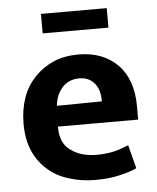

<svg xmlns="http://www.w3.org/2000/svg" viewBox="-50 -702 619 756"><g transform="rotate(-5 259.5 -324.0)"><path d="M485 -263V-211H168V-207C168 -166 181 -136 208 -117C235 -97 269 -87 311 -87C338 -87 361 -90 382 -95C402 -100 420 -107 437 -114L461 -21C443 -12 420 -5 393 1C366 8 333 11 296 11C260 11 226 6 195 -4C163 -13 135 -28 112 -48C88 -68 69 -93 55 -124C41 -155 34 -191 34 -234C34 -272 40 -307 51 -338C62 -369 79 -395 100 -417C121 -439 146 -456 175 -469C204 -481 237 -487 273 -487C338 -487 389 -467 428 -428C466 -389 485 -334 485 -263ZM171 -293 349 -295C349 -308 348 -320 345 -332C342 -344 337 -355 330 -364C323 -373 315 -380 305 -385C295 -390 283 -393 268 -393C241 -393 219 -384 202 -366C185 -348 174 -324 171 -293ZM140 -659H400V-582H140Z"/></g></svg>

Font: Holmes&Hills Bold
Style: Bold
Weight: 500
Designer: Noopur Datye, Girish Dalvi, Yashodeep Gholap, Pallavi Karambelkar
Foundry: Ek Type
Version: ""